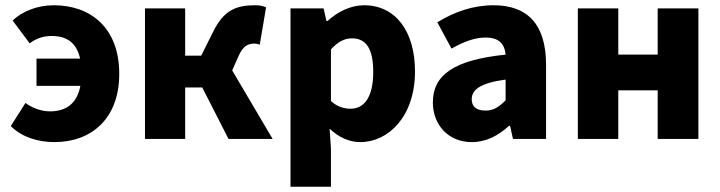

<svg xmlns="http://www.w3.org/2000/svg" viewBox="-20 -529 2742 731"><path d="M187 12C328 12 434 -77 434 -248C434 -424 324 -509 185 -509C122 -509 65 -486 28 -451L93 -364C117 -382 144 -392 176 -392C233 -392 271 -368 285 -306H119V-202H286C273 -134 231 -105 170 -105C136 -105 101 -119 77 -137L21 -49C66 -4 130 12 187 12Z M532 0H685V-196H750L850 0H1018L864 -261L888 -315C906 -356 925 -363 950 -363C957 -363 963 -361 969 -359L993 -501C980 -507 967 -509 952 -509C878 -509 831 -490 790 -405L746 -317H685V-497H532Z M1086 182H1240V38L1235 -39C1270 -6 1309 12 1352 12C1459 12 1560 -86 1560 -257C1560 -410 1486 -509 1366 -509C1315 -509 1265 -484 1227 -449H1223L1212 -497H1086ZM1315 -115C1291 -115 1265 -122 1240 -144V-341C1267 -370 1291 -383 1320 -383C1375 -383 1401 -342 1401 -255C1401 -154 1363 -115 1315 -115Z M1776 12C1832 12 1877 -13 1918 -50H1922L1933 0H2059V-282C2059 -438 1987 -509 1859 -509C1781 -509 1710 -484 1645 -444L1699 -344C1749 -372 1789 -386 1829 -386C1880 -386 1901 -362 1905 -321C1709 -301 1628 -244 1628 -139C1628 -56 1685 12 1776 12ZM1829 -108C1795 -108 1776 -122 1776 -151C1776 -186 1806 -213 1905 -226V-147C1881 -123 1860 -108 1829 -108Z M2180 0H2334V-185H2484V0H2639V-497H2484V-321H2334V-497H2180Z"/></svg>

Font: Source Sans Pro
Style: Bold
Weight: 700
Designer: Paul D. Hunt
Foundry: Adobe Systems Incorporated
Version: Version 3.006;hotconv 1.0.111;makeotfexe 2.5.65597